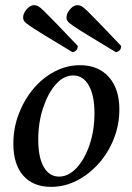

<svg xmlns="http://www.w3.org/2000/svg" viewBox="-20 -716 516 748"><path d="M179 12Q109 12 70.5 -32Q32 -76 32 -156Q32 -217 53 -272Q74 -327 110 -370Q146 -413 193 -437.5Q240 -462 292 -462Q363 -462 404 -416Q445 -370 445 -290Q445 -230 423.5 -175.5Q402 -121 364.5 -79Q327 -37 279.5 -12.5Q232 12 179 12ZM210 -28Q247 -28 278.5 -62Q310 -96 329 -152Q348 -208 348 -275Q348 -344 326 -383Q304 -422 265 -422Q228 -422 197.5 -387.5Q167 -353 148 -296Q129 -239 129 -172Q129 -103 150.5 -65.5Q172 -28 210 -28ZM262 -513Q192 -555 153 -579Q114 -603 96.5 -615Q79 -627 74.5 -633.5Q70 -640 70 -647Q70 -664 84 -680Q98 -696 113 -696Q121 -696 128.5 -692Q136 -688 151.5 -673Q167 -658 198 -626Q229 -594 283 -537Q283 -525 276 -519Q269 -513 262 -513ZM431 -513Q361 -555 322 -579Q283 -603 265.5 -615Q248 -627 243.5 -633.5Q239 -640 239 -647Q239 -664 253 -680Q267 -696 282 -696Q290 -696 297.5 -692Q305 -688 320.5 -673Q336 -658 367 -626Q398 -594 452 -537Q452 -525 445 -519Q438 -513 431 -513Z"/></svg>

Font: Petrona Medium
Style: Italic
Weight: 500
Italic angle: -9°
Designer: Ringo R. Seeber
Foundry: Ringo R. Seeber
Version: Version 2.001; ttfautohint (v1.8.3)